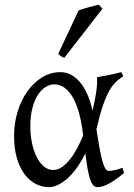

<svg xmlns="http://www.w3.org/2000/svg" viewBox="-20 -772 565 807"><path d="M204.1 -57.6Q223.1 -57.6 241.2 -70.3Q259.3 -83 275.4 -103.8Q291.5 -124.5 305.2 -150.6Q318.8 -176.8 329.6 -203.1Q316.4 -313.5 284.4 -365.5Q252.4 -417.5 209 -417.5Q190.4 -417.5 172.4 -406.7Q154.3 -396 139.9 -374Q125.5 -352.1 116.5 -318.8Q107.4 -285.6 107.4 -240.7Q107.4 -206.1 114 -173.1Q120.6 -140.1 133.1 -114.5Q145.5 -88.9 163.3 -73.2Q181.2 -57.6 204.1 -57.6ZM498.5 -451.2Q480 -440.4 464.8 -425.3Q449.7 -410.2 436.3 -384.8Q422.9 -359.4 410.4 -321.8Q397.9 -284.2 385.3 -228.5Q391.6 -187.5 396.7 -158.7Q401.9 -129.9 406.5 -110.6Q411.1 -91.3 415.3 -79.8Q419.4 -68.4 423.3 -62.7Q427.2 -57.1 431.2 -55.4Q435.1 -53.7 439 -53.7Q446.8 -53.7 462.2 -56.9Q477.5 -60.1 495.1 -66.9Q496.1 -62.5 497.6 -57.6Q499 -52.7 501 -44.9Q467.3 -16.1 439 -0.7Q410.6 14.6 390.1 14.6Q379.9 14.6 372.6 7.3Q365.2 0 359.4 -16.6Q353.5 -33.2 348.6 -60.3Q343.8 -87.4 338.9 -127Q301.8 -54.2 261 -19.8Q220.2 14.6 186 14.6Q156.7 14.6 130.1 1Q103.5 -12.7 83.3 -39.8Q63 -66.9 51 -107.4Q39.1 -147.9 39.1 -201.2Q39.1 -253.9 54 -302.5Q68.8 -351.1 95 -387.9Q121.1 -424.8 156.7 -446.8Q192.4 -468.8 234.4 -468.8Q278.8 -468.8 314.7 -428.2Q350.6 -387.7 369.1 -307.1Q378.4 -346.2 384 -382.6Q389.6 -418.9 387.7 -447.3Q398.4 -449.2 411.1 -451.7Q423.8 -454.1 437.5 -456.8Q451.2 -459.5 464.4 -462.4Q477.5 -465.3 489.3 -468.8Q493.2 -463.4 494.6 -459Q496.1 -454.6 498.5 -451.2ZM250.5 -529.3Q246.6 -530.3 243.7 -531.5Q240.7 -532.7 237.8 -534.7Q234.9 -536.6 231.9 -539.1Q229 -541.5 224.6 -545.4L310.5 -728.5Q318.4 -731.4 329.1 -734.6Q339.8 -737.8 351.6 -741.2Q363.3 -744.6 374.8 -747.3Q386.2 -750 395.5 -752.4L410.6 -735.4Z"/></svg>

Font: Gentium Unicode
Style: Regular
Weight: 400
Version: Version 1.009